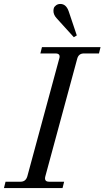

<svg xmlns="http://www.w3.org/2000/svg" viewBox="-30 -950 528 970"><path d="M-10 0 -2 -32H74Q100 -32 108 -59L269 -653Q278 -680 250 -680H174L182 -712H478L470 -680H394Q367 -680 360 -653L199 -59Q192 -32 218 -32H294L286 0ZM240 -895Q240 -902 242 -909Q244 -916 253 -923Q262 -930 275 -930Q304 -930 317 -893L358 -771L343 -762L255 -859Q240 -876 240 -895Z"/></svg>

Font: Old Standard TT
Style: Italic
Weight: 400
Italic angle: -15.2°
Designer: Alexey Kryukov <alexios@thessalonica.org.ru>
Version: Version 2.2